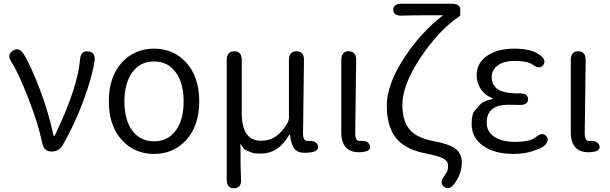

<svg xmlns="http://www.w3.org/2000/svg" viewBox="-20 -816 3284 1034"><path d="M258 0Q217 0 208 -44Q186 -150 132 -288Q77 -429 42 -481Q15 -521 49 -543Q82 -565 108 -524Q144 -468 196 -331Q244 -203 267 -90Q269 -83 271.5 -83Q274 -83 278 -92Q398 -343 411 -495Q415 -544 456 -539Q496 -534 489 -486Q476 -401 428 -270Q381 -144 318 -35Q298 0 258 0Z M637 -61Q566 -138 566 -270Q566 -402 637 -480Q705 -554 809.5 -554Q914 -554 982 -480Q1053 -402 1053 -270.5Q1053 -139 982 -61Q914 13 809.5 13Q705 13 637 -61ZM692.5 -113Q735 -55 809.5 -55Q884 -55 926.5 -113Q969 -171 969 -269.5Q969 -368 926.5 -426.5Q884 -485 809.5 -485Q735 -485 692.5 -426.5Q650 -368 650 -269.5Q650 -171 692.5 -113Z M1241 198Q1201 199 1201 150V-492Q1201 -540 1242 -540Q1282 -540 1282 -492V-207Q1282 -58 1386 -58Q1429 -58 1460 -78Q1499 -103 1527 -152Q1536 -167 1536 -185V-492Q1536 -540 1577 -540Q1618 -539 1617 -491L1612 -98Q1612 -55 1638 -57Q1683 -61 1692 -32Q1701 -2 1651 5Q1589 13 1568 -12Q1547 -37 1542 -89Q1541 -94 1538 -90Q1480 11 1385 11Q1347 11 1335 5.5Q1323 0 1301 -9Q1293 -12 1277 -40Q1275 -44 1275 -39Q1275 99 1278 148Q1282 196 1241 198Z M1818 -104V-492Q1818 -540 1858 -540Q1899 -539 1898 -491L1893 -98Q1893 -55 1918 -57Q1962 -61 1972 -32Q1981 -2 1930 3Q1818 13 1818 -104Z M2428 172Q2400 211 2372 190Q2344 170 2373 131Q2381 120 2387 109.5Q2393 99 2393 75.5Q2393 52 2368.5 38Q2344 24 2267 9Q2172 -10 2123 -61Q2063 -125 2063 -245.5Q2063 -366 2165 -517Q2253 -647 2363 -731Q2367 -734 2362 -734Q2187 -734 2147 -732Q2099 -729 2098 -763Q2097 -796 2145 -796H2411Q2459 -796 2459 -763Q2459 -729 2456.5 -729Q2454 -729 2441 -719Q2342 -649 2249 -512Q2147 -362 2147 -251Q2147 -157 2193 -111Q2231 -72 2313.5 -56.5Q2396 -41 2429 -18Q2467 8 2467 60Q2467 118 2428 172Z M2744 13Q2644 13 2582 -30.5Q2520 -74 2520 -148Q2520 -203 2538 -222Q2554 -239 2570 -257Q2583 -271 2625 -281Q2633 -283 2633 -285.5Q2633 -288 2624 -291Q2592 -303 2569.5 -336.5Q2547 -370 2547 -410Q2547 -479 2607 -518Q2662 -554 2749 -554Q2840 -554 2886 -521Q2925 -493 2906 -466Q2887 -440 2848 -468Q2821 -488 2751 -488Q2697 -488 2664 -466Q2628 -442 2628 -400.5Q2628 -359 2659 -337Q2693 -312 2776 -313Q2824 -314 2824 -282Q2824 -249 2775 -251H2766Q2742 -252 2718 -252Q2601 -252 2601 -155Q2601 -108 2641.5 -80Q2682 -52 2753 -52Q2835 -52 2865 -77Q2902 -108 2923 -82Q2943 -57 2906 -27Q2893 -17 2848 -2Q2803 13 2744 13Z M3054 -104V-492Q3054 -540 3094 -540Q3135 -539 3134 -491L3129 -98Q3129 -55 3154 -57Q3198 -61 3208 -32Q3217 -2 3166 3Q3054 13 3054 -104Z"/></svg>

Font: Resource Han Rounded JP Normal
Style: Regular
Weight: 350
Designer: Cyano Hao (round all glyphs); Ryoko NISHIZUKA 西塚涼子 (kana, bopomofo & ideographs); Paul D. Hunt (Latin, Greek & Cyrillic)
Foundry: Cyano Hao
Version: 0.990